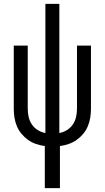

<svg xmlns="http://www.w3.org/2000/svg" viewBox="-20 -755 540 990"><path d="M211 215V-2Q188 -5 166 -12.5Q144 -20 125 -33.5Q106 -47 91 -65Q76 -83 67 -104.5Q58 -126 54.5 -149Q51 -172 51 -195V-520H123V-195Q123 -174 127.5 -153Q132 -132 144 -114Q156 -96 174.5 -84.5Q193 -73 214 -69V-735H286V-69Q307 -73 325.5 -84.5Q344 -96 356 -114Q368 -132 372.5 -153Q377 -174 377 -195V-520H449V-195Q449 -172 445.5 -149Q442 -126 433 -104.5Q424 -83 409 -65Q394 -47 375 -33.5Q356 -20 334 -12.5Q312 -5 289 -2V215Z"/></svg>

Font: Moesevka
Style: Regular
Weight: 400
Monospace: yes
Designer: Belleve Invis
Foundry: Belleve Invis
Version: Version 32.5.0; ttfautohint (v1.8.4)